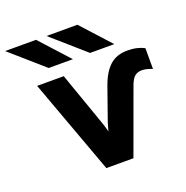

<svg xmlns="http://www.w3.org/2000/svg" viewBox="-196 -852 942 972"><g transform="rotate(-20 275.0 -366.0)"><path d="M213.5 0 26.5 -511H170L272.5 -219.5Q276.5 -209 280 -196.2Q283.5 -183.5 287 -171Q290 -183.5 293.8 -196Q297.5 -208.5 301 -219.5L360 -387Q384.5 -457 421.5 -490Q458.5 -523 515.5 -523Q543.5 -523 566.2 -517.8Q589 -512.5 607 -503V-391Q590.5 -397.5 577 -400.8Q563.5 -404 550.5 -404Q528.5 -404 513.5 -392.2Q498.5 -380.5 486 -347L359.5 0ZM112.5 -576 -65.5 -732H101L243 -576ZM335.5 -576 157.5 -732H324L466 -576Z"/></g></svg>

Font: Overpass ExtraBold
Style: Regular
Weight: 800
Designer: Delve Withrington, Dave Bailey, Thomas Jockin
Foundry: Delve Fonts LLC
Version: Version 4.000; ttfautohint (v1.8.3)